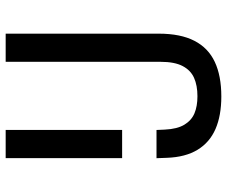

<svg xmlns="http://www.w3.org/2000/svg" viewBox="-80 -690 781 660"><g transform="rotate(-90 310.0 -359.5)"><path d="M97 -329.7V-730H193.8V-329.7ZM193.7 -211.5 195 -183Q197 -140.3 211.8 -115.8Q226.7 -91.2 251 -81Q275.3 -70.8 309.7 -70.8Q346.7 -70.8 372.8 -82.4Q399 -94 413.5 -121.8Q428 -149.5 428 -197.5V-730H524.8V-204Q524.8 -128.8 500.2 -81.2Q475.7 -33.7 427.8 -11.2Q380 11.3 308.7 11.3Q243.2 11.3 197.1 -8.7Q151 -28.7 125.7 -70.3Q100.3 -112 98 -176L96.7 -211.5Z"/></g></svg>

Font: Monaspace Neon Var ExtraLight
Style: Regular
Weight: 200
Designer: Riley Cran and the Lettermatic Team
Version: Version 1.200 (Monaspace Neon Var)